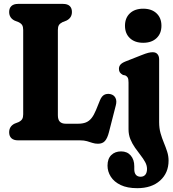

<svg xmlns="http://www.w3.org/2000/svg" viewBox="-20 -720 885 985"><path d="M320.7 -614.2 300.9 -606.5Q287.4 -599.8 282.1 -591Q276.9 -582.1 276.9 -566.3V-129Q276.9 -105.6 287.3 -95.4Q297.7 -85.3 317.3 -85.3H380.3Q404.3 -85.3 420.9 -92Q437.6 -98.8 449.8 -114.3Q462 -129.8 472.6 -155.6L493.1 -206.1Q502 -227.4 515.7 -234.1Q529.5 -240.8 546.7 -237.1Q564.7 -232.9 572.4 -217.7Q580.2 -202.5 574.2 -179.7L538.9 -41.9Q531 -11 518.5 3.2Q506 17.4 482.6 17.4Q467.1 17.4 454.1 13Q441.1 8.7 426.2 4.3Q411.3 0 390.4 0H72.6Q50.5 0 38.8 -10.7Q27 -21.5 27 -41.3Q27 -71.9 55.1 -85.8L75 -93.5Q88.6 -100.2 93.8 -109.1Q99 -118 99 -133.7V-566.3Q99 -582.1 93.8 -591Q88.6 -599.8 75 -606.5L55.1 -614.2Q27 -628.1 27 -658.7Q27 -678.6 38.8 -689.3Q50.5 -700 72.6 -700H303.4Q326 -700 337.5 -689.3Q349 -678.6 349 -658.7Q349 -628.3 320.7 -614.2ZM796.4 -93.1Q796.4 -62.5 803.6 -36.8Q810.9 -11.2 820.6 12Q830.3 35.2 837.5 57.7Q844.8 80.2 844.8 104.1Q844.8 167.2 801.4 206.3Q758 245.4 684 245.4Q633.2 245.4 599.3 229.3Q565.4 213.1 548.5 186.6Q531.6 160 531.6 129.9Q531.6 94.5 550.8 75.6Q570.1 56.7 601.2 56.7Q632.6 56.7 650.7 77.8Q668.9 98.9 668.9 132.9V148.6Q668.9 166.8 677.2 176.8Q685.6 186.7 701.5 186.7Q717 186.6 725.6 176.3Q734.2 166 734.2 146.4Q734.2 128.8 724.7 111.5Q715.2 94.1 701 76Q686.8 57.8 672.6 37.6Q658.4 17.3 648.9 -5.8Q639.4 -29 639.4 -56.5V-296.1Q639.4 -314 635.5 -321.4Q631.7 -328.7 622.8 -333.1L610.7 -335.5Q599.5 -341.9 594.8 -348.9Q590.2 -355.9 590.2 -366.7Q590.2 -379.1 597.6 -388.1Q605 -397.1 623.8 -404.7L704.9 -436.7Q727.4 -445.7 740 -448.9Q752.7 -452.1 763.5 -452.1Q779.8 -452.1 788.1 -441.9Q796.4 -431.8 796.4 -415.3ZM714.7 -500.5Q671.5 -500.5 646.3 -524.3Q621.2 -548 621.2 -587.9Q621.2 -627.9 646.3 -651.6Q671.5 -675.4 714.7 -675.4Q757.9 -675.4 783 -651.7Q808.2 -628 808.2 -588Q808.2 -548 783 -524.3Q757.9 -500.5 714.7 -500.5Z"/></svg>

Font: Fraunces 144pt S100 Black
Style: Regular
Weight: 900
Version: Version 1.000